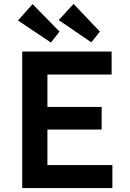

<svg xmlns="http://www.w3.org/2000/svg" viewBox="-20 -964 665 984"><path d="M94 0V-700H552V-582H223V-416H501V-300H223V-118H556V0ZM448 -747 281 -861 357 -944 492 -802ZM241 -746 72 -859 147 -943 285 -802Z"/></svg>

Font: Lexend Deca Medium
Style: Regular
Weight: 500
Designer: Bonnie Shaver-Troup, Thomas Jockin
Foundry: Lexend
Version: Version 1.008; ttfautohint (v1.8.4.7-5d5b)